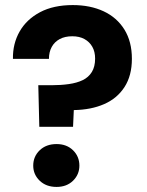

<svg xmlns="http://www.w3.org/2000/svg" viewBox="-20 -732 579 757"><path d="M135 -232 131 -396H184Q220 -396 251.5 -400.5Q283 -405 306 -416Q329 -427 342 -448Q355 -469 355 -501Q355 -528 344 -547.5Q333 -567 313 -578Q293 -589 265 -589Q236 -589 215.5 -578Q195 -567 184 -547Q173 -527 173 -500H31Q30 -560 57.5 -608Q85 -656 138 -684Q191 -712 267 -712Q336 -712 388.5 -687.5Q441 -663 470.5 -615.5Q500 -568 500 -500Q500 -434 471 -389Q442 -344 390.5 -321.5Q339 -299 271 -298L268 -232ZM203 5Q162 5 136.5 -19.5Q111 -44 111 -79Q111 -115 136.5 -139.5Q162 -164 203 -164Q243 -164 268 -139.5Q293 -115 293 -79Q293 -44 268 -19.5Q243 5 203 5Z"/></svg>

Font: DM Sans 18pt Black
Style: Regular
Weight: 900
Designer: Colophon Foundry, Jonny Pinhorn
Foundry: Colophon Foundry
Version: Version 4.004;gftools[0.9.30]